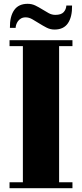

<svg xmlns="http://www.w3.org/2000/svg" viewBox="-20 -926 430 1007"><path d="M290 30H360V61H30V30H100V-684H30V-715H360V-684H290ZM328 -897H358Q359 -838 336.5 -804.5Q314 -771 266 -771Q244 -771 224.5 -781Q205 -791 186 -803Q167 -815 149.5 -825Q132 -835 115 -835Q100 -835 90 -829Q80 -823 74 -814.5Q68 -806 65 -796.5Q62 -787 62 -780H32Q31 -839 54 -872.5Q77 -906 125 -906Q147 -906 165.5 -897Q184 -888 201.5 -877Q219 -866 235.5 -857Q252 -848 270 -848Q301 -848 314 -862.5Q327 -877 328 -897Z"/></svg>

Font: Cafe24 ClassicType
Style: Regular
Weight: 400
Designer: Cafe24 thkim, hmlim, mnelim & 4IR
Foundry: Cafe24
Version: Version 1.000